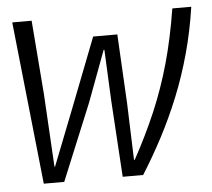

<svg xmlns="http://www.w3.org/2000/svg" viewBox="-44 -594 709 641"><g transform="rotate(-5 310.0 -273.0)"><path d="M77.5 0 19.5 -545.5H84.5L104 -298L118 -53.5H120L194 -242L284.5 -475H365.5L378 -242.5L384.5 -53H387Q429.5 -130.5 461.5 -205.5Q493.5 -280.5 516.8 -363Q540 -445.5 556 -545.5H619.5Q607.5 -464 587.2 -390.5Q567 -317 539.8 -249.8Q512.5 -182.5 480 -120.5Q447.5 -58.5 410.5 0H342L326 -256L318 -427.5H315.5L251.5 -256L146 0Z"/></g></svg>

Font: Spline Sans Mono Light
Style: Italic
Weight: 300
Italic angle: -4°
Monospace: yes
Version: Version 1.004